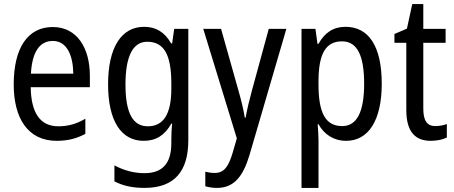

<svg xmlns="http://www.w3.org/2000/svg" viewBox="-20 -678 2220 938"><path d="M238 -546C116 -546 47 -445 47 -265C47 -102 115 10 257 10C311 10 354 -1 397 -24V-98C353 -72 312 -61 265 -61C177 -61 132 -125 130 -252H419V-308C419 -444 356 -546 238 -546ZM238 -478C307 -478 337 -407 338 -318H131C137 -425 174 -478 238 -478Z M684 -547C574 -547 508 -448 508 -266C508 -87 572 10 682 10C742 10 785 -17 817 -74H821C818 -48 817 -15 817 5V22C817 123 771 168 686 168C635 168 586 155 539 130V208C581 230 628 240 686 240C834 240 900 157 900 7V-537H831L821 -466H816C784 -522 741 -547 684 -547ZM699 -474C781 -474 817 -412 817 -269V-245C817 -121 779 -61 702 -61C629 -61 593 -126 593 -265C593 -401 628 -474 699 -474Z M973 -537 1137 -2 1117 67C1096 138 1074 167 1028 167C1013 167 996 164 983 161V232C1001 237 1019 240 1040 240C1122 240 1167 186 1199 79L1379 -537H1293L1210 -233C1197 -185 1186 -139 1180 -103H1176C1169 -146 1158 -190 1146 -232L1060 -537Z M1668 -547C1608 -547 1566 -518 1536 -464H1531L1521 -537H1453V240H1536V6C1536 -16 1534 -44 1532 -71H1536C1563 -22 1610 10 1671 10C1780 10 1845 -90 1845 -269C1845 -454 1780 -547 1668 -547ZM1651 -476C1727 -476 1759 -403 1759 -269C1759 -134 1725 -62 1652 -62C1569 -62 1536 -128 1536 -266V-285C1537 -415 1571 -476 1651 -476Z M2107 -62C2065 -62 2048 -90 2048 -148V-469H2157V-537H2048V-658H1994L1968 -538L1907 -512V-469H1965V-140C1965 -34 2009 10 2084 10C2114 10 2143 4 2163 -6V-72C2147 -66 2126 -62 2107 -62Z"/></svg>

Font: Noto Sans Devanagari UI Condensed
Style: Regular
Weight: 400
Width: 3
Designer: Jelle Bosma - Monotype Design Team
Foundry: Monotype Imaging Inc.
Version: Version 2.004